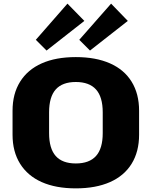

<svg xmlns="http://www.w3.org/2000/svg" viewBox="-20 -1025 834 1056"><path d="M397 11Q287 11 209.5 -23.5Q132 -58 90.5 -124.5Q49 -191 49 -284V-416Q49 -509 90.5 -575.5Q132 -642 209.5 -676.5Q287 -711 397 -711Q507 -711 585 -676.5Q663 -642 704 -575.5Q745 -509 745 -416V-284Q745 -191 704 -124.5Q663 -58 585 -23.5Q507 11 397 11ZM397 -126Q471 -126 508 -167Q545 -208 545 -293V-407Q545 -492 508 -533Q471 -574 397 -574Q323 -574 286.5 -533Q250 -492 250 -407V-293Q250 -208 286.5 -167Q323 -126 397 -126ZM444 -910 236 -747 177 -806 351 -1005ZM683 -910 475 -747 416 -806 591 -1005Z"/></svg>

Font: Pathway Extreme 28pt ExtraBold
Style: Regular
Weight: 800
Designer: Eduardo Rodriguez Tunni
Foundry: Eduardo Rodriguez Tunni
Version: Version 1.001;gftools[0.9.26]